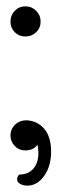

<svg xmlns="http://www.w3.org/2000/svg" viewBox="-20 -472 221 605"><path d="M41 78Q69 78 85 59.5Q101 41 101 10Q101 -4 98 -16Q85 2 60 2Q40 2 26.5 -12Q13 -26 13 -45Q13 -65 27.5 -79Q42 -93 64 -93Q98 -91 119.5 -66Q141 -41 141 6Q141 52 119 82.5Q97 113 66 113Q53 113 43.5 107.5Q34 102 34 94Q34 88 36 84Q38 80 40 79ZM26.5 -370.5Q13 -384 13 -404Q13 -424 26.5 -438Q40 -452 60 -452Q80 -452 94 -438Q108 -424 108 -404Q108 -384 94 -370.5Q80 -357 60 -357Q40 -357 26.5 -370.5Z"/></svg>

Font: Sofia
Style: Regular
Weight: 400
Designer: Paula Nazal and Daniel Hernndez
Foundry: Paula Nazal, Daniel Hernndez
Version: Version 1.001